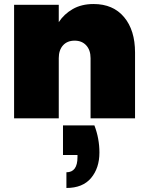

<svg xmlns="http://www.w3.org/2000/svg" viewBox="-20 -588 737 954"><path d="M651 -327V0H430V-299Q430 -339 408.5 -362.5Q387 -386 351 -386Q314 -386 293 -362.5Q272 -339 272 -299V0H50V-564H272V-478Q298 -518 341.5 -543Q385 -568 445 -568Q542 -568 596.5 -503Q651 -438 651 -327ZM449 35Q474 100 474 170Q474 247 432.5 296.5Q391 346 310 346V268Q365 268 365 193V182H293V35Z"/></svg>

Font: Poppins Black A&M
Style: Regular
Weight: 900
Designer: Ninad Kale (Devanagari), Jonny Pinhorn (Latin)
Foundry: Indian Type Foundry
Version: 4.004